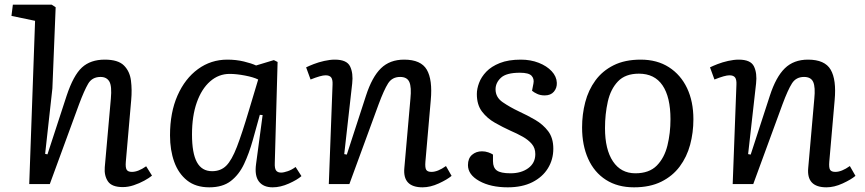

<svg xmlns="http://www.w3.org/2000/svg" viewBox="-20 -787 3699 821"><path d="M630 -36Q618 -26 597 -14.5Q576 -3 552 5Q528 13 505 13Q458 13 441.5 -11.5Q425 -36 428 -72L454 -365Q459 -419 447.5 -438.5Q436 -458 410 -458Q374 -458 357 -429Q340 -400 318 -341L193 0H105L130 -698L29 -719L35 -767H201L218 -756L204 -409L173 -129L183 -127L265 -378Q294 -465 330.5 -498.5Q367 -532 428 -532Q485 -532 510 -507Q535 -482 540 -442.5Q545 -403 541 -359L518 -95Q516 -71 521.5 -61.5Q527 -52 544 -52Q571 -52 605 -76Z M1155 -90Q1154 -67 1160.5 -58Q1167 -49 1182 -49Q1193 -49 1210.5 -55Q1228 -61 1244 -73L1269 -34Q1251 -18 1215 -2Q1179 14 1146 14Q1106 14 1087 -11Q1068 -36 1075 -86L1103 -295L1091 -296L1061 -188Q1045 -131 1023.5 -85.5Q1002 -40 967 -13Q932 14 875 14Q817 14 780 -15.5Q743 -45 725 -95Q707 -145 707 -208Q707 -306 739 -378.5Q771 -451 826.5 -491.5Q882 -532 952 -532Q990 -532 1023 -524Q1056 -516 1075 -507L1151 -530L1167 -522ZM887 -55Q924 -55 947.5 -78.5Q971 -102 993 -159Q1015 -216 1045 -317L1084 -447Q1064 -457 1027.5 -464Q991 -471 962 -471Q915 -471 878.5 -439Q842 -407 821.5 -349Q801 -291 801 -212Q801 -132 822 -93.5Q843 -55 887 -55Z M1911 -35Q1892 -19 1856 -2.5Q1820 14 1787 14Q1701 14 1709 -69L1735 -365Q1740 -414 1730.5 -436Q1721 -458 1691 -458Q1657 -458 1639.5 -430.5Q1622 -403 1599 -341L1474 0H1386L1402 -425Q1403 -447 1396 -456Q1389 -465 1372 -465Q1353 -465 1308 -447L1289 -499Q1301 -505 1321.5 -513Q1342 -521 1366.5 -526.5Q1391 -532 1412 -532Q1463 -532 1477 -503Q1491 -474 1486 -430L1452 -128L1463 -126L1545 -378Q1571 -458 1609 -495Q1647 -532 1708 -532Q1780 -532 1805 -489Q1830 -446 1822 -359L1799 -95Q1797 -70 1802.5 -61Q1808 -52 1825 -52Q1852 -52 1887 -77Z M2163 -46Q2209 -46 2239 -68Q2269 -90 2269 -128Q2269 -154 2254 -171.5Q2239 -189 2215 -202.5Q2191 -216 2163 -228Q2130 -243 2096.5 -262Q2063 -281 2041 -310Q2019 -339 2019 -385Q2019 -407 2028.5 -432.5Q2038 -458 2059.5 -480.5Q2081 -503 2117.5 -517.5Q2154 -532 2207 -532Q2249 -532 2283.5 -518.5Q2318 -505 2339 -482.5Q2360 -460 2361 -433Q2362 -411 2348.5 -395Q2335 -379 2309 -379Q2291 -379 2277 -385.5Q2263 -392 2255 -399L2261 -430Q2265 -450 2253 -463Q2241 -476 2203 -476Q2145 -476 2122 -454.5Q2099 -433 2099 -405Q2099 -371 2129.5 -350Q2160 -329 2200 -310Q2235 -294 2268.5 -274.5Q2302 -255 2324 -226Q2346 -197 2346 -151Q2346 -105 2323 -67.5Q2300 -30 2256.5 -8Q2213 14 2151 14Q2078 14 2029.5 -13Q1981 -40 1981 -81Q1981 -110 1998.5 -125Q2016 -140 2041 -140Q2055 -140 2068 -135.5Q2081 -131 2088 -126V-98Q2088 -70 2104.5 -58Q2121 -46 2163 -46Z M2691 14Q2621 14 2571 -18Q2521 -50 2495 -108Q2469 -166 2469 -242Q2469 -298 2482.5 -350Q2496 -402 2526 -443Q2556 -484 2604 -508Q2652 -532 2720 -532Q2790 -532 2840.5 -499.5Q2891 -467 2918 -410Q2945 -353 2945 -277Q2945 -220 2931 -168Q2917 -116 2886.5 -75Q2856 -34 2807.5 -10Q2759 14 2691 14ZM2697 -46Q2756 -46 2788.5 -79Q2821 -112 2834 -165Q2847 -218 2847 -277Q2847 -372 2813 -422Q2779 -472 2712 -472Q2654 -472 2622.5 -439Q2591 -406 2579 -352.5Q2567 -299 2567 -239Q2567 -148 2601 -97Q2635 -46 2697 -46Z M3638 -35Q3619 -19 3583 -2.5Q3547 14 3514 14Q3428 14 3436 -69L3462 -365Q3467 -414 3457.5 -436Q3448 -458 3418 -458Q3384 -458 3366.5 -430.5Q3349 -403 3326 -341L3201 0H3113L3129 -425Q3130 -447 3123 -456Q3116 -465 3099 -465Q3080 -465 3035 -447L3016 -499Q3028 -505 3048.5 -513Q3069 -521 3093.5 -526.5Q3118 -532 3139 -532Q3190 -532 3204 -503Q3218 -474 3213 -430L3179 -128L3190 -126L3272 -378Q3298 -458 3336 -495Q3374 -532 3435 -532Q3507 -532 3532 -489Q3557 -446 3549 -359L3526 -95Q3524 -70 3529.5 -61Q3535 -52 3552 -52Q3579 -52 3614 -77Z"/></svg>

Font: Literata 7pt
Style: Italic
Weight: 400
Italic angle: -2°
Designer: Latin by Veronika Burian and Jose Scaglione. Greek by Irene Vlachou. Cyrillic by Vera Evstafieva
Foundry: TypeTogether
Version: Version 3.002